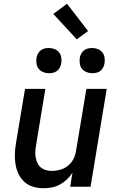

<svg xmlns="http://www.w3.org/2000/svg" viewBox="-20 -992 640 1020"><path d="M213 8Q184 8 157.5 0.5Q131 -7 111 -24.5Q91 -42 79 -66.5Q67 -91 62.5 -118.5Q58 -146 59 -174.5Q60 -203 65 -232L113 -520H221L171 -217Q168 -201 167.5 -185Q167 -169 170 -153.5Q173 -138 179.5 -124.5Q186 -111 198 -101.5Q210 -92 225 -88Q240 -84 257 -84Q278 -84 300.5 -90.5Q323 -97 341.5 -112Q360 -127 370.5 -148Q381 -169 384 -191L439 -520H547L461 0H353L365 -75Q353 -56 336 -39.5Q319 -23 299 -12Q279 -1 256.5 3.5Q234 8 213 8ZM470 -603Q454 -603 439.5 -609Q425 -615 415.5 -626.5Q406 -638 404 -654Q402 -670 404 -686Q406 -697 412 -707.5Q418 -718 427 -725Q436 -732 447.5 -734.5Q459 -737 470 -737Q486 -737 500.5 -731Q515 -725 524 -713.5Q533 -702 535.5 -686Q538 -670 535 -654Q533 -643 527.5 -632.5Q522 -622 512.5 -615Q503 -608 492 -605.5Q481 -603 470 -603ZM240 -603Q224 -603 209.5 -609Q195 -615 185.5 -626.5Q176 -638 174 -654Q172 -670 174 -686Q176 -697 182 -707.5Q188 -718 197 -725Q206 -732 217.5 -734.5Q229 -737 240 -737Q256 -737 270.5 -731Q285 -725 294 -713.5Q303 -702 305.5 -686Q308 -670 305 -654Q303 -643 297.5 -632.5Q292 -622 282.5 -615Q273 -608 262 -605.5Q251 -603 240 -603ZM388 -783 263 -918 336 -972 448 -827Z"/></svg>

Font: Iosevka Aile Semibold
Style: Italic
Weight: 600
Italic angle: -9°
Designer: Belleve Invis
Foundry: Belleve Invis
Version: Version 31.1.0; ttfautohint (v1.8.4)